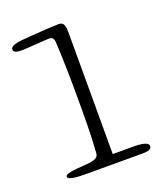

<svg xmlns="http://www.w3.org/2000/svg" viewBox="-92 -497 465 557"><g transform="rotate(-20 141.0 -218.0)"><path d="M172 -401C172 -422 170 -436 154 -436C137 -436 94 -433 65 -431C19 -428 2 -424 2 -412C2 -401 20 -401 30 -401C42 -401 99 -406 113 -406C124 -406 127 -400 128 -389C131 -329 132 -274 132 -213C132 -165 132 -98 128 -47C127 -33 117 -28 88 -26C44 -23 24 -20 24 -12C24 0 61 0 93 0H252C266 0 282 -1 282 -13C282 -24 263 -28 234 -28H172Z"/></g></svg>

Font: Life Savers
Style: Regular
Weight: 400
Designer: Pablo Impallari, Rodrigo Fuenzalida, Brenda Gallo
Foundry: Pablo Impallari, Rodrigo Fuenzalida, Brenda Gallo
Version: Version 3.000